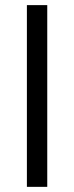

<svg xmlns="http://www.w3.org/2000/svg" viewBox="-20 -726 288 746"><path d="M163.6 -706.1H84.5V0H163.6Z"/></svg>

Font: Estedad Regular
Style: Regular
Weight: 400
Designer: Amin Abedi
Version: Version 7.3